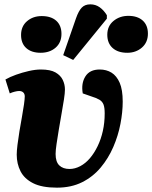

<svg xmlns="http://www.w3.org/2000/svg" viewBox="-20 -850 701 884"><path d="M242 14Q173 14 132.5 -6.5Q92 -27 74.5 -61.5Q57 -96 57 -138Q57 -155 60.5 -183.5Q64 -212 69.5 -245.5Q75 -279 81 -311.5Q87 -344 90.5 -369.5Q94 -395 94 -406Q94 -418 87 -424.5Q80 -431 68 -431Q60 -431 48 -428Q36 -425 25 -420L5 -484Q26 -496 54 -506Q82 -516 112.5 -523Q143 -530 168 -530Q212 -530 235.5 -516.5Q259 -503 269 -482Q279 -461 279 -438Q279 -422 274.5 -392.5Q270 -363 263.5 -327Q257 -291 251 -254.5Q245 -218 240.5 -188Q236 -158 236 -141Q236 -105 253 -88.5Q270 -72 300 -72Q325 -72 349.5 -85Q374 -98 394 -121.5Q414 -145 429.5 -177Q445 -209 453.5 -247Q462 -285 462 -328Q462 -355 456.5 -369Q451 -383 437.5 -391Q424 -399 401 -406L361 -420Q353 -466 373 -498Q393 -530 439 -530Q470 -530 493.5 -515.5Q517 -501 531 -469Q545 -437 545 -382Q545 -334 534.5 -279.5Q524 -225 501.5 -173Q479 -121 443.5 -78.5Q408 -36 358 -11Q308 14 242 14ZM317 -574 271 -596 330 -766Q342 -800 356.5 -815Q371 -830 396 -830Q420 -830 439 -816.5Q458 -803 472 -780V-764ZM167 -607Q125 -607 101 -628.5Q77 -650 77 -689Q77 -729 104.5 -752.5Q132 -776 172 -776Q215 -776 239 -754.5Q263 -733 263 -694Q263 -654 236 -630.5Q209 -607 167 -607ZM566 -607Q523 -607 498.5 -629Q474 -651 474 -690Q474 -730 502.5 -753.5Q531 -777 571 -777Q613 -777 637 -755.5Q661 -734 661 -695Q661 -655 633.5 -631Q606 -607 566 -607Z"/></svg>

Font: Literata 18pt ExtraBold
Style: Italic
Weight: 800
Italic angle: -2°
Designer: Latin by Veronika Burian and Jose Scaglione. Greek by Irene Vlachou. Cyrillic by Vera Evstafieva
Foundry: TypeTogether
Version: Version 3.103;gftools[0.9.29]